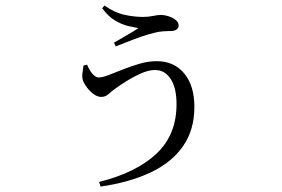

<svg xmlns="http://www.w3.org/2000/svg" viewBox="-20 -611 1040 709"><path d="M345.9 60.9Q483.9 26.2 557.9 -43.6Q631.9 -113.5 631.9 -226.3Q631.9 -286.6 610.2 -319.5Q588.5 -352.5 552.7 -352.5Q528.7 -352.5 500.3 -339.8Q471.9 -327.1 446.7 -311.2Q421.5 -295.4 406.3 -284.1Q393.9 -275.6 381.8 -264.4Q369.7 -253.1 354.1 -253.1Q340.6 -253.1 326.8 -262.8Q313.1 -272.6 302.6 -286.1Q292.2 -299.6 287.4 -310.5Q282.6 -323.5 284.1 -337.9Q285.5 -352.2 288.2 -368.9L301.4 -372.2Q307.3 -358.9 314 -348.2Q320.7 -337.5 328.7 -331.3Q336.6 -325 344.6 -325Q358.5 -325 382.2 -334.2Q405.9 -343.4 435.3 -355.1Q464.6 -366.8 496.5 -376Q528.4 -385.1 559.2 -385.1Q622.6 -385.1 660.2 -339.9Q697.8 -294.6 697.8 -216.4Q697.8 -131.3 655.8 -71.1Q613.9 -10.8 536.3 25.7Q458.8 62.3 351.5 78.1ZM400.9 -453.4Q424.5 -467.4 449.8 -481.8Q475 -496.2 491 -507.2Q477.1 -509.6 453.8 -514.8Q430.5 -520 404.9 -535.2Q379.2 -550.4 357.4 -580.7L365.5 -590.6Q404.2 -563.8 440.1 -556.2Q475.9 -548.5 507.4 -548.5Q527.6 -548.5 544.9 -552.1Q562.2 -555.8 572.4 -555.8Q587.5 -555.8 603 -550.7Q618.4 -545.6 629.1 -537Q639.7 -528.4 639.7 -516.5Q639.7 -508.1 632.3 -502.3Q624.8 -496.5 610.1 -496.5Q599.6 -496.5 582.9 -495.4Q566.2 -494.3 550 -489.9Q530.1 -485.4 503.7 -476.3Q477.2 -467.2 451.8 -457.1Q426.5 -447.1 407.5 -439.7Z"/></svg>

Font: Noto Serif HK ExtraLight
Style: Regular
Weight: 200
Designer: Ryoko NISHIZUKA 西塚涼子 (kana & ideographs); Frank Grießhammer (Latin, Greek & Cyrillic); Wenlong ZHANG 张文龙 (bopomofo); San
Foundry: Adobe
Version: Version 2.002-H1;hotconv 1.1.0;makeotfexe 2.6.0